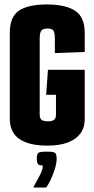

<svg xmlns="http://www.w3.org/2000/svg" viewBox="-20 -646 421 861"><path d="M194 7Q135 7 97.5 -7Q60 -21 42 -47.5Q24 -74 24 -111V-499Q24 -570 64.5 -598Q105 -626 191 -626Q273 -626 316.5 -598Q360 -570 360 -498V-413L226 -408V-471Q226 -500 219.5 -509Q213 -518 193 -518Q171 -518 164.5 -507.5Q158 -497 158 -472V-132Q158 -121 161.5 -114.5Q165 -108 173 -105Q181 -102 195 -102Q208 -102 216 -105Q224 -108 227.5 -114.5Q231 -121 231 -132V-221H187L195 -333H360V-111Q360 -74 340.5 -47.5Q321 -21 284 -7Q247 7 194 7ZM129 195Q148 161 160 137.5Q172 114 172 96Q153 96 149 88Q145 80 145 67Q145 47 151 40.5Q157 34 191 34Q222 34 228 40.5Q234 47 234 67Q234 86 226 111.5Q218 137 207.5 159.5Q197 182 187 195Z"/></svg>

Font: Smooch Sans Thin ExtraBold
Style: Regular
Weight: 800
Version: Version 1.010